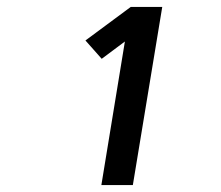

<svg xmlns="http://www.w3.org/2000/svg" viewBox="-20 -858 640 555"><path d="M273 -323 341 -738 274 -688 227 -741 358 -838H449L364 -323Z"/></svg>

Font: Iosevka Curly Extended Oblique
Style: Bold
Weight: 700
Width: 7
Italic angle: -9°
Monospace: yes
Designer: Belleve Invis
Foundry: Belleve Invis
Version: Version 11.1.0; ttfautohint (v1.8.3)